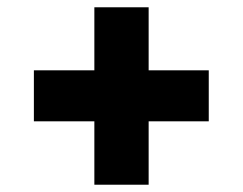

<svg xmlns="http://www.w3.org/2000/svg" viewBox="-20 -605 667 527"><path d="M239 -98V-585H388V-98ZM73 -272V-412H553V-272Z"/></svg>

Font: Montagu Slab 24pt
Style: Bold
Weight: 700
Designer: Florian Karsten
Foundry: Florian Karsten
Version: Version 1.000